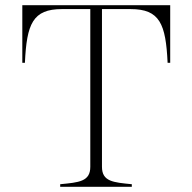

<svg xmlns="http://www.w3.org/2000/svg" viewBox="-20 -720 741 740"><path d="M636 -700H66V-478H76C83 -628 106 -685 219 -685H328V-77C328 -20 284 -17 212 -10V0H488V-10C417 -17 373 -20 373 -77V-685H483C596 -685 619 -628 626 -478H636Z"/></svg>

Font: Sprat Thin
Style: Regular
Weight: 100
Designer: Ethan Nakache
Foundry: Collletttivo
Version: Version 2.000;Glyphs 3.2 (3217)